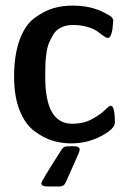

<svg xmlns="http://www.w3.org/2000/svg" viewBox="-20 -507 462 692"><path d="M30.8 -230Q30.8 -309.1 50.8 -363.5Q70.8 -418 105.5 -442.9Q140.1 -467.8 172.1 -477.3Q204.1 -486.8 242.2 -486.8Q308.1 -486.8 356.9 -460.9Q371.1 -453.1 376.5 -450Q381.8 -446.8 385 -441.9Q388.2 -437 388.2 -431.2Q384.3 -370.1 369.1 -370.1Q363.3 -370.1 353 -377.4Q342.8 -384.8 331.8 -393.3Q320.8 -401.9 296.9 -409.4Q272.9 -417 242.2 -417Q219.2 -417 201.2 -408.4Q183.1 -399.9 173.1 -384Q163.1 -368.2 156.5 -352.1Q149.9 -335.9 147 -312.5Q144 -289.1 143.6 -275.1Q143.1 -261.2 143.1 -240.2V-228Q143.1 -61 240.2 -61Q281.2 -61 311.5 -77.6Q341.8 -94.2 357.9 -110.1Q374 -126 378.9 -126Q394 -126 394 -65.9Q394 -42 344 -16.1Q293.9 9.8 236.8 9.8Q201.7 9.8 169.4 0Q137.2 -9.8 104 -34.4Q70.8 -59.1 50.8 -109.1Q30.8 -159.2 30.8 -230ZM128.9 153.8Q128.9 146 198.2 38.1Q206.1 24.9 211.9 22.5Q217.8 20 234.9 20H245.1Q267.1 20 267.1 32.2Q267.1 38.1 259.8 54.2Q250 76.2 235.8 107.9Q217.8 149.9 212.9 157Q208 164.1 195.8 165H194.8H150.9Q128.9 165 128.9 153.8Z"/></svg>

Font: CMU Sans Serif Demi Condensed
Style: DemiCondensed
Weight: 600
Width: 3
Version: Version 0.7.0